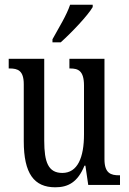

<svg xmlns="http://www.w3.org/2000/svg" viewBox="-20 -786 550 816"><path d="M203 -619V-606H238C286 -649 354 -721 374 -756V-766H278C263 -721 231 -670 203 -619ZM215 10C269 10 310 -11 339 -82H343L355 0H490V-41H486C452 -41 424 -49 424 -109V-536H275V-495H278C312 -495 337 -486 337 -422V-215C337 -117 310 -51 245 -51C185 -51 168 -97 168 -188V-536H17V-495H21C56 -495 81 -486 81 -428V-186C81 -48 125 10 215 10Z"/></svg>

Font: Noto Serif Armenian ExtraCondensed
Style: Regular
Weight: 400
Width: 2
Designer: Monotype Design Team
Foundry: Monotype Imaging Inc.
Version: Version 2.008